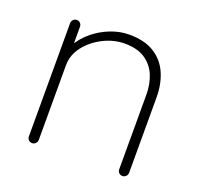

<svg xmlns="http://www.w3.org/2000/svg" viewBox="-96 -623 765 731"><g transform="rotate(20 286.0 -257.5)"><path d="M310 -515Q373 -515 412.5 -490Q452 -465 470.5 -422Q489 -379 489 -326V-20Q489 -12 483 -6Q477 0 469 0Q460 0 454.5 -6Q449 -12 449 -20V-322Q449 -365 434.5 -400Q420 -435 388.5 -456Q357 -477 306 -477Q262 -477 220 -456Q178 -435 150.5 -400Q123 -365 123 -322V-20Q123 -12 117 -6Q111 0 103 0Q94 0 88.5 -6Q83 -12 83 -20V-479Q83 -487 89 -493Q95 -499 103 -499Q112 -499 117.5 -493Q123 -487 123 -479V-381L98 -333Q98 -369 117 -402Q136 -435 167 -460.5Q198 -486 235.5 -500.5Q273 -515 310 -515Z"/></g></svg>

Font: Quicksand Variable Light
Style: Regular
Weight: 300
Designer: Andrew Paglinawan
Foundry: Andrew Paglinawan
Version: Version 3.004